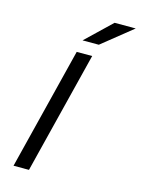

<svg xmlns="http://www.w3.org/2000/svg" viewBox="-122 -881 696 950"><g transform="rotate(15 226.0 -406.0)"><path d="M43.8 0 200 -625H279.2L122.9 0ZM213.2 -687.5 343.8 -812.5H452.1L296.5 -687.5Z"/></g></svg>

Font: Afacad
Style: Italic
Weight: 400
Italic angle: -14°
Designer: Kristian Moeller
Foundry: Dicotype
Version: Version 1.000